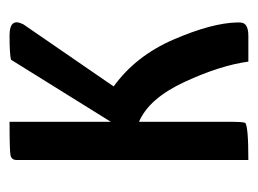

<svg xmlns="http://www.w3.org/2000/svg" viewBox="-89 -451 540 402"><g transform="rotate(-90 181.0 -250.0)"><path d="M47 -485Q47 -496 57 -498Q67 -500 127 -500V-288L257 -497Q269 -500 308 -500Q346 -500 331 -471L201 -282Q265 -236 299.5 -156Q334 -76 335 -23Q336 -10 329 -5Q322 0 307 0H253Q245 -59 210.5 -133.5Q176 -208 127 -229V-34Q127 -15 125 -7Q120 0 47 0Z"/></g></svg>

Font: Yanone Kaffeesatz
Style: Regular
Weight: 400
Designer: Yanone (Cyrillic: Daniel Pouzeot)
Foundry: Yanone
Version: Version 1.003;PS 001.003;hotconv 1.0.88;makeotf.lib2.5.64775